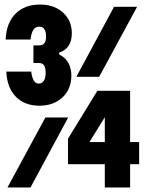

<svg xmlns="http://www.w3.org/2000/svg" viewBox="-20 -830 640 850"><path d="M587 -800 419 -490H318L485 -800ZM282 -310 115 0H13L181 -310ZM296 -495Q296 -456 278.5 -426Q261 -396 229 -379Q197 -362 155 -362Q89 -362 50 -402Q11 -442 8 -513H118Q122 -485 130 -472.5Q138 -460 152 -460Q166 -460 174 -472.5Q182 -485 182 -508Q182 -530 175 -540.5Q168 -551 153 -551H128V-629H153Q169 -629 176.5 -639Q184 -649 184 -668Q184 -689 176.5 -700.5Q169 -712 154 -712Q137 -712 128 -698.5Q119 -685 115 -655H5Q8 -728 48.5 -769Q89 -810 158 -810Q199 -810 230.5 -794Q262 -778 280 -749.5Q298 -721 298 -683Q298 -650 284.5 -628.5Q271 -607 242 -597V-589Q270 -575 283 -551Q296 -527 296 -495ZM556 -428V-201H596V-103H556V0H444V-103H281V-216L411 -428ZM353 -164 335 -201H444V-424H514Z"/></svg>

Font: Martian Mono Condensed SemiBold
Style: Regular
Weight: 600
Width: 3
Designer: Roman Shamin
Foundry: Evil Martians
Version: Version 1.000